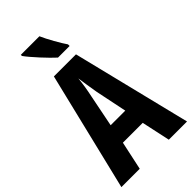

<svg xmlns="http://www.w3.org/2000/svg" viewBox="-281 -1011 1088 1088"><g transform="rotate(-45 263.0 -466.5)"><path d="M276 -933H127V-924C153 -887 230 -804 265 -773H358V-786C336 -817 294 -891 276 -933ZM380 0H526L350 -714H173L0 0H147L184 -172H343ZM283 -480 322 -291H205L243 -482C253 -528 260 -573 263 -608C268 -572 275 -527 283 -480Z"/></g></svg>

Font: Noto Sans Ethiopic ExtraCondensed
Style: Bold
Weight: 700
Width: 2
Designer: Monotype Design Team
Foundry: Monotype Imaging Inc.
Version: Version 2.102